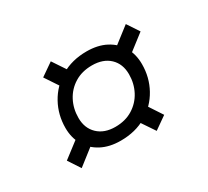

<svg xmlns="http://www.w3.org/2000/svg" viewBox="-87 -572 694 642"><g transform="rotate(-30 260.0 -251.0)"><path d="M115.5 -406 164.5 -440 212.5 -368 164 -333ZM444 -422.5 474.5 -376.5 393.5 -314 360 -357.5ZM403.5 -95.5 355 -61.5 306.5 -133.5 355.5 -168.5ZM45 -125.5 126 -187.5 159.5 -144.5 75.5 -79ZM284.5 -409Q327.5 -409 358.8 -392.5Q390 -376 407 -347Q424 -318 424 -279.5Q424 -228.5 400.5 -186Q377 -143.5 334.8 -118.2Q292.5 -93 235 -93Q192 -93 160.8 -109.5Q129.5 -126 112.5 -155.2Q95.5 -184.5 95.5 -222Q95.5 -273 119 -315.5Q142.5 -358 185 -383.5Q227.5 -409 284.5 -409ZM242.5 -142Q281.5 -142 310 -159.8Q338.5 -177.5 354 -207Q369.5 -236.5 369.5 -272Q369.5 -312 344.5 -335.8Q319.5 -359.5 276.5 -359.5Q238 -359.5 209.5 -342Q181 -324.5 165.5 -295Q150 -265.5 150 -229.5Q150 -190 175 -166Q200 -142 242.5 -142Z"/></g></svg>

Font: Newsreader 8pt
Style: Italic
Weight: 400
Italic angle: -17°
Version: Version 1.003